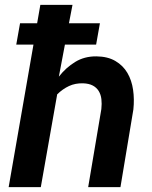

<svg xmlns="http://www.w3.org/2000/svg" viewBox="-20 -770 627 790"><path d="M375.5 -586.4H247.1L222.2 -454.6Q251 -491.7 289.3 -515.1Q327.6 -538.6 376.5 -538.1Q423.3 -537.6 454.8 -519Q486.3 -500.5 504.2 -470Q522 -439.5 527.6 -400.4Q533.2 -361.3 528.8 -319.8L475.6 0H342.8L397 -321.3Q399.4 -343.3 397.2 -362.1Q395 -380.9 386.2 -395.3Q377.4 -409.7 361.8 -418Q346.2 -426.3 322.3 -427.2Q290 -428.2 263.9 -416Q237.8 -403.8 215.3 -381.8L147.9 0H15.6L117.7 -586.4H46.9L62.5 -674.3H132.8L146 -750H278.3L263.7 -674.3H391.1Z"/></svg>

Font: Roboto Mono
Style: Bold Italic
Weight: 700
Designer: Google
Version: Version 2.000985; 2015; ttfautohint (v1.3)